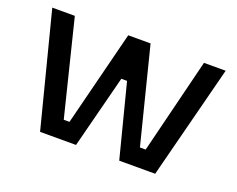

<svg xmlns="http://www.w3.org/2000/svg" viewBox="-91 -691 1045 848"><g transform="rotate(20 431.5 -267.0)"><path d="M24 -534H130L241 -86H268L381 -534H486L599 -86H626L737 -534H839L702 0H533L445 -343H418L330 0H161Z"/></g></svg>

Font: Mozilla Headline BETA
Style: Regular
Weight: 400
Designer: Studio DRAMA
Foundry: Studio DRAMA
Version: Version 0.100